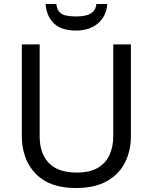

<svg xmlns="http://www.w3.org/2000/svg" viewBox="-20 -938 771 968"><path d="M640 -252Q640 -178 610 -118.5Q580 -59 518.5 -24.5Q457 10 362 10Q229 10 159.5 -62.5Q90 -135 90 -254V-714H180V-251Q180 -164 226.5 -116Q273 -68 367 -68Q432 -68 472.5 -91.5Q513 -115 532 -156.5Q551 -198 551 -252V-714H640ZM521 -918Q518 -878 498.5 -848Q479 -818 445 -801Q411 -784 363 -784Q289 -784 251.5 -820.5Q214 -857 210 -918H264Q267 -891 279.5 -877.5Q292 -864 313.5 -859.5Q335 -855 365 -855Q391 -855 412.5 -860Q434 -865 448.5 -878.5Q463 -892 466 -918Z"/></svg>

Font: Noto Sans Myanmar
Style: Regular
Weight: 400
Designer: Monotype Design Team
Foundry: Monotype Imaging Inc.
Version: Version 2.107